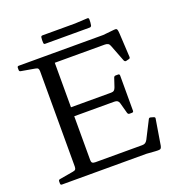

<svg xmlns="http://www.w3.org/2000/svg" viewBox="-152 -995 1059 1127"><g transform="rotate(-20 378.0 -431.0)"><path d="M151 0V-742H249V-78Q249 -66 254.5 -61Q260 -56 273 -56H566Q578 -56 585.5 -61Q593 -66 599 -77L655 -187Q659 -195 669 -192L686 -187Q696 -184 693 -174L667 -16Q665 -7 662 -2Q659 3 651.5 4Q644 5 627 4L572 0ZM559 -255Q550 -255 547 -265L529 -331Q526 -342 519 -347Q512 -352 499 -352H249V-408H500Q512 -408 518.5 -413.5Q525 -419 529 -431L547 -485Q550 -494 560 -494H575Q584 -494 584 -484V-264Q584 -255 574 -255ZM647 -553Q639 -551 634 -560L593 -666Q589 -677 581.5 -681.5Q574 -686 561 -686H249V-742H572L641 -749Q651 -750 655.5 -748.5Q660 -747 662 -739.5Q664 -732 665 -715L673 -568Q673 -558 663 -557ZM44 0Q35 0 35 -10V-23Q35 -33 45 -34L131 -49Q143 -51 147 -56.5Q151 -62 151 -74V-215H249V0ZM35 -732Q35 -742 44 -742H249V-527H151V-668Q151 -680 147 -685.5Q143 -691 131 -693L45 -708Q35 -709 35 -719ZM226 -853Q227 -862 237 -862H440L518 -866Q527 -866 527 -856Q527 -847 526.5 -837.5Q526 -828 524 -819Q521 -810 512 -810H234Q225 -810 225 -820Q224 -828 224.5 -836.5Q225 -845 226 -853Z"/></g></svg>

Font: Hahmlet
Style: Regular
Weight: 400
Designer: Minjoo Ham & Mark Frömberg
Foundry: hypertype
Version: Version 1.002